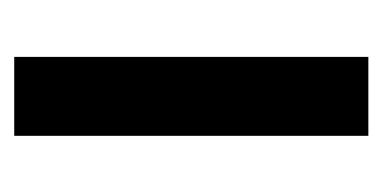

<svg xmlns="http://www.w3.org/2000/svg" viewBox="-154 -384 538 270"><g transform="rotate(-90 115.0 -249.0)"><path d="M59 -498H170V0H59Z"/></g></svg>

Font: Syne SemiBold
Style: Regular
Weight: 600
Designer: Lucas Descroix
Foundry: Bonjour Monde
Version: Version 2.200; ttfautohint (v1.8.4)